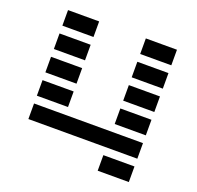

<svg xmlns="http://www.w3.org/2000/svg" viewBox="-141 -835 1161 1132"><g transform="rotate(20 439.5 -269.0)"><path d="M97.7 -585.9V-683.6H293V-585.9ZM585.9 -585.9V-683.6H781.2V-585.9ZM97.7 -439.5V-537.1H293V-439.5ZM585.9 -439.5V-537.1H781.2V-439.5ZM97.7 -293V-390.6H293V-293ZM585.9 -293V-390.6H781.2V-293ZM97.7 -146.5V-244.1H293V-146.5ZM585.9 -146.5V-244.1H781.2V-146.5ZM781.2 -97.7V0H97.7V-97.7ZM585.9 146.5V48.8H781.2V146.5Z"/></g></svg>

Font: Trigram
Style: Regular
Weight: 400
Designer: GGBotNet
Foundry: GGBotNet
Version: 1.05